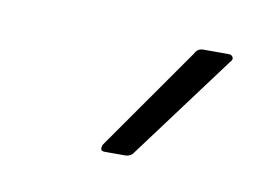

<svg xmlns="http://www.w3.org/2000/svg" viewBox="-33 -731 281 212"><g transform="rotate(10 107.5 -625.0)"><path d="M94 -560Q90 -560 89.5 -562Q89 -564 90 -567L172 -684Q175 -690 181 -690H210Q213 -690 214.5 -687.5Q216 -685 213 -682L126 -565Q123 -560 116 -560Z"/></g></svg>

Font: Sofia Sans Condensed ExtraLight
Style: Italic
Weight: 250
Italic angle: -9°
Version: Version 4.100